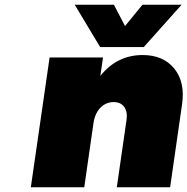

<svg xmlns="http://www.w3.org/2000/svg" viewBox="-20 -789 790 809"><path d="M109.9 0 189 -546.9H414.1L402.8 -469.2Q473.1 -557.1 581.1 -557.1Q668 -557.1 714.4 -500Q760.7 -442.9 747.1 -349.1L696.8 0H472.2L513.2 -284.2Q518.1 -318.4 503.2 -338.6Q488.3 -358.9 459 -358.9Q426.3 -358.9 403.1 -335Q379.9 -311 374 -271L335 0ZM294.9 -769H460L506.8 -679.2L580.1 -769H745.1L585.9 -590.8H401.9Z"/></svg>

Font: Trueno Black
Style: Italic
Weight: 900
Designer: Julieta Ulanovsky
Foundry: Julieta Ulanovsky
Version: Version 3.001b | FøM Fix